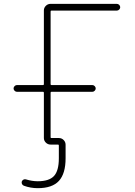

<svg xmlns="http://www.w3.org/2000/svg" viewBox="-20 -775 702 1002"><path d="M287.1 -54.7Q301.8 -54.7 312 -44.4Q322.3 -34.2 322.3 -19.5V50.8Q322.3 130.9 287.6 168.9Q252.9 207 176.8 207Q139.6 207 104.5 194.3Q97.7 191.4 94.7 185.1Q91.8 178.7 93.8 171.9Q96.7 165 103 162.1Q109.4 159.2 115.2 161.1Q147.5 170.9 176.8 170.9Q236.3 170.9 261.7 143.6Q287.1 116.2 287.1 50.8V-15.6Q287.1 -20.5 283.2 -20.5H244.1Q229.5 -20.5 219.2 -30.8Q209 -41 209 -54.7V-291Q209 -295.9 205.1 -295.9H68.4Q61.5 -295.9 56.2 -301.3Q50.8 -306.6 50.8 -313.5Q50.8 -320.3 56.2 -325.7Q61.5 -331.1 68.4 -331.1H205.1Q209 -331.1 209 -335.9V-720.7Q209 -734.4 219.2 -744.6Q229.5 -754.9 244.1 -754.9H589.8Q596.7 -754.9 602.1 -749.5Q607.4 -744.1 607.4 -737.3Q607.4 -730.5 602.1 -725.1Q596.7 -719.7 589.8 -719.7H248Q244.1 -719.7 244.1 -714.8V-335.9Q244.1 -331.1 248 -331.1H461.9Q468.8 -331.1 474.1 -325.7Q479.5 -320.3 479.5 -313.5Q479.5 -306.6 474.1 -301.3Q468.8 -295.9 461.9 -295.9H248Q244.1 -295.9 244.1 -291V-58.6Q244.1 -54.7 248 -54.7Z"/></svg>

Font: Gen Jyuu Gothic ExtraLight
Style: Regular
Weight: 100
Designer: [Source Han Sans]
Ryoko NISHIZUKA  (kana & ideographs); Paul D. Hunt (Latin, Greek & Cyrillic); Wenlong ZHANG  (bopomofo
Version: Version 1.002.20150607